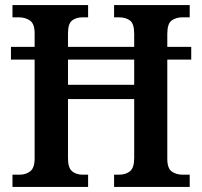

<svg xmlns="http://www.w3.org/2000/svg" viewBox="-20 -734 793 754"><path d="M29 0V-48H57Q82 -48 99 -61.5Q116 -75 116 -112V-500H23V-550H116V-603Q116 -641 97.5 -653.5Q79 -666 53 -666H29V-714H326V-666H305Q279 -666 263 -653.5Q247 -641 247 -603V-550H507V-601Q507 -641 490.5 -653.5Q474 -666 446 -666H428V-714H725V-666H697Q671 -666 654 -653.5Q637 -641 637 -601V-550H731V-500H637V-110Q637 -73 654.5 -60.5Q672 -48 697 -48H725V0H428V-48H447Q474 -48 490.5 -61.5Q507 -75 507 -114V-345H247V-112Q247 -75 263 -61.5Q279 -48 305 -48H326V0ZM247 -401H507V-500H247Z"/></svg>

Font: Noto Serif Ethiopic SemiCondensed SemiBold
Style: Regular
Weight: 600
Width: 4
Designer: Monotype Design Team
Foundry: Monotype Imaging Inc.
Version: Version 2.102; ttfautohint (v1.8.4.7-5d5b)